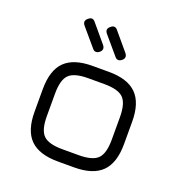

<svg xmlns="http://www.w3.org/2000/svg" viewBox="-126 -802 863 912"><g transform="rotate(20 306.0 -346.5)"><path d="M274 -558Q253 -542 238 -562L164 -649Q147 -669 167 -685Q187 -703 203 -682L277 -594Q293 -574 274 -558ZM387 -558Q366 -542 351 -562L277 -649Q260 -669 280 -685Q300 -703 316 -682L390 -594Q406 -574 387 -558ZM265 0Q170 0 125 -44.5Q80 -89 80 -184V-298Q80 -394 125 -438.5Q170 -483 265 -483H347Q442 -483 487 -438Q532 -393 532 -298V-185Q532 -90 487 -45Q442 0 347 0ZM142 -184Q142 -115 168.5 -88.5Q195 -62 265 -62H347Q417 -62 443.5 -88.5Q470 -115 470 -185V-298Q470 -368 443.5 -394.5Q417 -421 347 -421H265Q195 -421 168.5 -394.5Q142 -368 142 -298Z"/></g></svg>

Font: Jura Medium
Style: Regular
Weight: 500
Designer: Daniel Johnson, Alexei Vanyashin
Foundry: Daniel Johnson
Version: Version 5.103